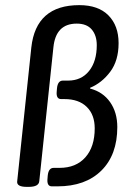

<svg xmlns="http://www.w3.org/2000/svg" viewBox="-20 -726 510 748"><path d="M84 2Q44 2 47 -20L102 -541Q120 -706 289 -706Q363 -706 402.5 -666Q442 -626 442 -558Q442 -490 409.5 -446.5Q377 -403 331 -384V-381Q381 -368 409 -328Q437 -288 437 -231Q437 -123 375 -61.5Q313 0 204 0H182Q162 0 165 -30L166 -42Q169 -72 189 -72H212Q276 -72 312.5 -113Q349 -154 349 -226Q349 -279 318 -309.5Q287 -340 231 -340H218Q198 -340 201 -370L202 -382Q205 -412 225 -412H245Q297 -412 327 -449.5Q357 -487 357 -550Q357 -588 337.5 -611Q318 -634 279 -634Q197 -634 188 -541L133 -20Q131 2 92 2Z"/></svg>

Font: Asap Condensed Condensed Regular
Style: Italic
Weight: 400
Width: 3
Italic angle: -6°
Designer: Pablo Cosgaya
Foundry: Omnibus-Type
Version: Version 3.001; ttfautohint (v1.8.4.7-5d5b)